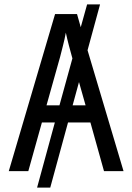

<svg xmlns="http://www.w3.org/2000/svg" viewBox="-20 -780 603 875"><path d="M20 0 231 -716H331L348 -656L377 -760H436L379 -551L543 0H454L392 -222H290L209 75H149L230 -222H171L109 0ZM254 -521 192 -300H251L310 -514L308 -521Q302 -542 294 -572.5Q286 -603 280 -631Q275 -603 267 -572Q259 -541 254 -521ZM311 -300H370L340 -406Z"/></svg>

Font: Noto Sans Mono SemiCondensed
Style: Regular
Weight: 400
Width: 4
Designer: Monotype Design Team
Foundry: Monotype Imaging Inc.
Version: Version 2.014